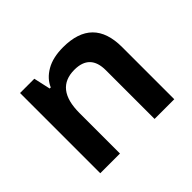

<svg xmlns="http://www.w3.org/2000/svg" viewBox="-122 -700 875 875"><g transform="rotate(-45 315.5 -263.0)"><path d="M80 0H207V-261Q207 -417 330 -417Q430 -417 430 -314V0H557V-336Q557 -526 366 -526Q300 -526 257 -501Q214 -476 197 -436H190L172 -517H80Z"/></g></svg>

Font: Noto Sans Thai UI Semi
Style: Regular
Weight: 600
Designer: Monotype Design Team
Foundry: Monotype Imaging Inc.
Version: Version 1.901